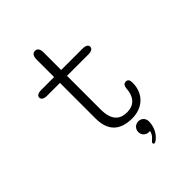

<svg xmlns="http://www.w3.org/2000/svg" viewBox="-242 -781 1104 1104"><g transform="rotate(-45 309.5 -229.0)"><path d="M113 -428.5H216.5V-139.5C216.5 -25 283.5 10 367 10C450.5 10 513 -44.5 513 -134.5C513 -154.5 506.5 -166.5 489.5 -166.5C473 -166.5 466.5 -154 464.5 -138C461 -69.5 426 -35.5 370.5 -35.5C315.5 -35.5 274 -64 274 -154.5V-428.5H446.5C473.5 -428.5 487 -437.5 487 -452.5C487 -467.5 473.5 -476 446.5 -476H274V-619.5C274 -646 264 -660.5 245.5 -660.5C227 -660.5 216.5 -646 216.5 -619.5V-476H113C86 -476 72.5 -467.5 72.5 -452.5C72.5 -437.5 86 -428.5 113 -428.5ZM379 46C354 46 335 66 335 90C335 115 354 133.5 379 133.5C381 133.5 385.5 133.5 387 133C384.5 148.5 376 164 362 174.5C353 182 347.5 189 347.5 194C347.5 196 350 201.5 355.5 201.5C361 201.5 367.5 198 375.5 191.5C413.5 159.5 422 116 422 90C422 63 402.5 46 379 46Z"/></g></svg>

Font: RTM Light Light
Style: Regular
Weight: 300
Designer: after Tyler Finck
Foundry: An Endless Supply
Version: Version 1.000;Glyphs 3.2.1 (3258)